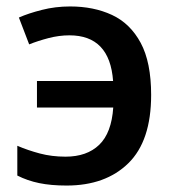

<svg xmlns="http://www.w3.org/2000/svg" viewBox="-20 -571 543 601"><path d="M188.5 9.8Q139.6 9.8 102.8 2.2Q65.9 -5.4 34.2 -21.5V-114.7Q66.9 -100.6 104.5 -90.6Q142.1 -80.6 185.1 -80.6Q252 -80.6 290.5 -117.7Q329.1 -154.8 334.5 -234.4H95.7V-317.4H334Q323.7 -460.4 197.3 -460.4Q165 -460.4 131.6 -451.7Q98.1 -442.9 71.3 -432.1L39.1 -516.1Q68.8 -529.3 111.1 -540Q153.3 -550.8 199.7 -550.8Q273.4 -550.8 330.6 -524.2Q387.7 -497.6 420.4 -436.8Q453.1 -376 453.1 -273.9Q453.1 -129.9 381.8 -60.1Q310.5 9.8 188.5 9.8Z"/></svg>

Font: Open Sans SemiBold
Style: Regular
Weight: 600
Designer: Monotype Design Team
Foundry: Monotype Imaging Inc.
Version: Version 3.003; ttfautohint (v1.8.4)